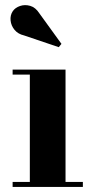

<svg xmlns="http://www.w3.org/2000/svg" viewBox="-20 -733 370 753"><path d="M237 -460V-19.5H305V0H29.5V-19.5H97V-440.5H29.5V-460ZM210.5 -548 74.5 -594Q50.5 -599.5 37 -616Q23.5 -632.5 21.5 -652.8Q19.5 -673 30 -689Q39.5 -703 58.5 -709.5Q77.5 -716 98.5 -710Q119.5 -704 134.5 -680.5L221 -561Z"/></svg>

Font: Bodoni Moda 11pt
Style: Bold
Weight: 700
Designer: Owen Earl
Foundry: indestructible type
Version: Version 2.004